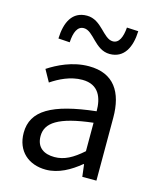

<svg xmlns="http://www.w3.org/2000/svg" viewBox="-121 -888 805 985"><g transform="rotate(15 281.5 -396.0)"><path d="M217 13C284 13 345 -22 397 -65H400L408 0H483V-334C483 -469 428 -557 295 -557C207 -557 131 -518 82 -486L117 -423C160 -452 217 -481 280 -481C369 -481 392 -414 392 -344C161 -318 59 -259 59 -141C59 -43 126 13 217 13ZM243 -61C189 -61 147 -85 147 -147C147 -217 209 -262 392 -283V-132C339 -85 295 -61 243 -61ZM380 -645C457 -645 489 -711 492 -796L431 -799C427 -748 412 -712 379 -712C327 -712 297 -805 218 -805C140 -805 109 -741 106 -654L167 -650C170 -704 185 -739 219 -739C271 -739 301 -645 380 -645Z"/></g></svg>

Font: Noto Sans Mono CJK SC
Style: Regular
Weight: 400
Designer: Ryoko NISHIZUKA 西塚涼子 (kana, bopomofo & ideographs); Paul D. Hunt (Latin, Greek & Cyrillic); Sandoll Communications 산돌커뮤니
Foundry: Adobe
Version: Version 2.004;hotconv 1.0.118;makeotfexe 2.5.65603